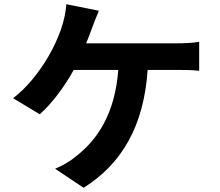

<svg xmlns="http://www.w3.org/2000/svg" viewBox="-20 -834 1040 909"><path d="M42 -369 168 -293C228 -345 289 -430 329 -503H540C524 -294 441 -171 336 -91C313 -71 277 -50 241 -35L376 55C557 -59 661 -237 679 -503H819C842 -503 886 -503 923 -499V-636C890 -630 845 -629 819 -629H388C399 -655 408 -681 416 -702C424 -723 437 -758 448 -783L294 -814C285 -661 163 -460 42 -369Z"/></svg>

Font: Noto Sans KR Bold
Style: Regular
Weight: 700
Designer: Ryoko NISHIZUKA  (kana & ideographs); Paul D. Hunt (Latin, Greek & Cyrillic); Wenlong ZHANG  (bopomofo); Sandoll Communi
Foundry: Adobe Systems Incorporated
Version: Version 1.004;PS 1.004;hotconv 1.0.82;makeotf.lib2.5.63406